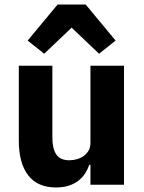

<svg xmlns="http://www.w3.org/2000/svg" viewBox="-20 -815 636 847"><path d="M379 -88H374Q367 -68 355.5 -50Q344 -32 326 -18Q308 -4 283.5 4Q259 12 227 12Q146 12 104.5 -41.5Q63 -95 63 -195V-525H211V-208Q211 -160 228 -134Q245 -108 286 -108Q303 -108 320 -113Q337 -118 350 -127.5Q363 -137 371 -151Q379 -165 379 -184V-525H527V0H379ZM358 -795 490 -636 417 -578 296 -693 175 -578 102 -636 234 -795Z"/></svg>

Font: IBM Plex Sans Arabic
Style: Bold
Weight: 700
Designer: Mike Abbink, Paul van der Laan, Pieter van Rosmalen, Wael Morcos, Khajak Apelian
Foundry: Bold Monday
Version: Version 1.2